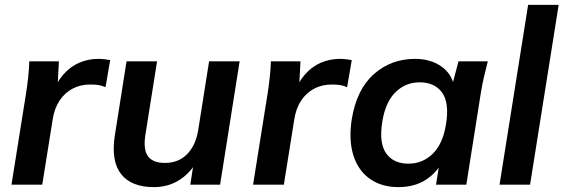

<svg xmlns="http://www.w3.org/2000/svg" viewBox="-20 -756 2307 786"><path d="M27 0 87 -376Q92 -408 95.5 -441Q99 -474 100 -505H221L214 -367H192Q210 -417 238.5 -450Q267 -483 304 -499Q341 -515 382 -515Q396 -515 408 -513.5Q420 -512 431 -510L412 -399Q396 -406 382.5 -408Q369 -410 349 -410Q309 -410 277 -393Q245 -376 224 -344.5Q203 -313 196 -269L153 0Z M610 10Q518 10 476 -43Q434 -96 450 -201L498 -505H623L575 -203Q566 -143 586 -116Q606 -89 655 -89Q711 -89 746 -125Q781 -161 791 -221L836 -505H961L881 0H759L775 -103H790Q761 -49 715 -19.5Q669 10 610 10Z M1016 0 1076 -376Q1081 -408 1084.5 -441Q1088 -474 1089 -505H1210L1203 -367H1181Q1199 -417 1227.5 -450Q1256 -483 1293 -499Q1330 -515 1371 -515Q1385 -515 1397 -513.5Q1409 -512 1420 -510L1401 -399Q1385 -406 1371.5 -408Q1358 -410 1338 -410Q1298 -410 1266 -393Q1234 -376 1213 -344.5Q1192 -313 1185 -269L1142 0Z M1611 10Q1542 10 1494 -24Q1446 -58 1426.5 -120.5Q1407 -183 1420 -268Q1440 -390 1510.5 -452.5Q1581 -515 1679 -515Q1742 -515 1786 -484.5Q1830 -454 1839 -402L1829 -399L1857 -505H1977Q1969 -474 1961.5 -442Q1954 -410 1949 -379L1889 0H1765L1782 -107H1798Q1773 -53 1725.5 -21.5Q1678 10 1611 10ZM1652 -86Q1710 -86 1751.5 -126.5Q1793 -167 1806 -248Q1820 -336 1789.5 -377.5Q1759 -419 1698 -419Q1640 -419 1599 -378.5Q1558 -338 1545 -258Q1531 -170 1561 -128Q1591 -86 1652 -86Z M2025 0 2142 -736H2267L2150 0Z"/></svg>

Font: Mulish ExtraLight
Style: Italic
Weight: 200
Italic angle: -9°
Designer: Vernon Adams
Foundry: Vernon Adams
Version: Version 3.603